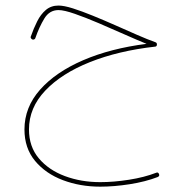

<svg xmlns="http://www.w3.org/2000/svg" viewBox="-20 -410 680 705"><path d="M194.8 -389.6Q214.8 -389.6 247.8 -379.2Q280.8 -368.7 321 -352.3Q361.3 -335.9 403.1 -317.4Q444.8 -298.8 483.4 -282Q522 -265.1 550.8 -254.9Q556.2 -252.9 556.2 -247.1Q556.2 -239.3 549.8 -238.8Q414.6 -223.6 310.1 -181.9Q205.6 -140.1 146 -77.1Q86.4 -14.2 86.4 65.4Q86.4 128.4 122.6 171.4Q158.7 214.4 218.3 236.6Q277.8 258.8 348.1 258.8Q397.5 258.8 453.6 250Q509.8 241.2 552.7 224.6Q561 220.7 564 229.5Q566.9 236.8 558.6 240.2Q514.2 257.3 456.5 266.4Q398.9 275.4 348.1 275.4Q274.4 275.4 210.9 251.5Q147.5 227.5 108.6 180.7Q69.8 133.8 69.8 65.4Q69.8 -16.1 127.2 -80.8Q184.6 -145.5 285.6 -189Q386.7 -232.4 518.1 -249Q484.4 -262.7 437.7 -283.4Q391.1 -304.2 343 -324.7Q294.9 -345.2 255.1 -359.1Q215.3 -373 194.8 -373Q161.6 -373 142.8 -342Q124 -311 109.9 -270.5Q109.4 -267.6 106 -265.6Q102.5 -263.7 98.6 -265.1Q96.2 -266.1 93.8 -269.5Q91.3 -272.9 93.3 -276.4Q103.5 -305.7 116.5 -331.5Q129.4 -357.4 148.4 -373.5Q167.5 -389.6 194.8 -389.6Z"/></svg>

Font: Mikhak-DS1-FD Thin
Style: Regular
Weight: 100
Designer: Amin Abedi
Version: Version 3.2